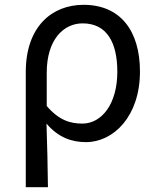

<svg xmlns="http://www.w3.org/2000/svg" viewBox="-20 -577 653 797"><path d="M87 200H179C178 103 176 34 173 -64C222 -6 278 13 337 13C451 13 561 -94 561 -280C561 -451 478 -557 327 -557C195 -557 87 -466 87 -278ZM322 -64C274 -64 226 -76 174 -137V-275C174 -413 244 -480 323 -480C424 -480 467 -400 467 -279C467 -145 402 -64 322 -64Z"/></svg>

Font: Source Han Sans KR
Style: Regular
Weight: 400
Designer: Ryoko NISHIZUKA 西塚涼子 (kana, bopomofo & ideographs); Paul D. Hunt (Latin, Greek & Cyrillic); Sandoll Communications 산돌커뮤니
Foundry: Adobe
Version: Version 2.004;hotconv 1.0.118;makeotfexe 2.5.65603